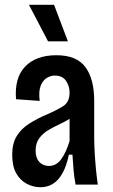

<svg xmlns="http://www.w3.org/2000/svg" viewBox="-20 -772 471 803"><path d="M149 11Q120 11 92.5 -3Q65 -17 48 -47Q31 -77 31 -125Q31 -172 50 -203Q69 -234 103 -255.5Q137 -277 180 -295Q217 -311 244 -328Q271 -345 271 -385Q271 -412 256 -434Q241 -456 209 -456Q192 -456 175.5 -446Q159 -436 150 -413Q141 -390 146 -350L47 -357Q40 -447 85.5 -494Q131 -541 216 -541Q301 -541 337.5 -491Q374 -441 374 -350V-196Q374 -170 376 -134Q378 -98 381.5 -62.5Q385 -27 389 0H296Q290 -32 287.5 -63Q285 -94 283 -125H268Q240 11 149 11ZM185 -78Q215 -78 235.5 -105.5Q256 -133 271 -182V-275Q250 -262 226 -251Q202 -240 180 -226.5Q158 -213 143.5 -193Q129 -173 129 -142Q129 -111 144.5 -94.5Q160 -78 185 -78ZM181 -599 101 -752H206L264 -599Z"/></svg>

Font: Bricolage Grotesque 10pt Condensed Medium
Style: Regular
Weight: 500
Width: 3
Designer: Mathieu Triay
Foundry: Atelier Triay
Version: Version 1.000; ttfautohint (v1.8.4.7-5d5b);gftools[0.9.32]